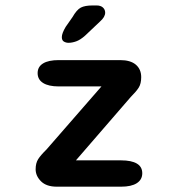

<svg xmlns="http://www.w3.org/2000/svg" viewBox="-20 -702 659 722"><path d="M114 -65.5Q114 -88.5 123.5 -103.5Q133 -118.5 154.5 -139.5L361.5 -377H201Q162.5 -377 142 -390Q121.5 -403 121.5 -427Q121.5 -451 142 -463.5Q162.5 -476 201 -476H432Q470.5 -476 490.8 -458.8Q511 -441.5 511 -412Q511 -387.5 501.8 -372.8Q492.5 -358 471 -336.5L265.5 -99H435.5Q474 -99 494.5 -87Q515 -75 515 -50.5Q515 -26.5 494.5 -13.2Q474 0 435.5 0H193.5Q154.5 0 134.2 -20.2Q114 -40.5 114 -65.5ZM237.5 -541Q228.5 -541 220.5 -545.5Q212.5 -550 212.5 -562.5Q212.5 -576.5 227 -601L252.5 -637.5Q268.5 -665.5 284 -673.5Q299.5 -681.5 328.5 -681.5H343Q358.5 -681.5 367 -673.8Q375.5 -666 375.5 -654.5Q375.5 -638 356 -621L300 -568Q282 -552 266.5 -546.5Q251 -541 237.5 -541Z"/></svg>

Font: Sono ExtraLight Monospace SemiBold
Style: Regular
Weight: 600
Version: Version 2.112